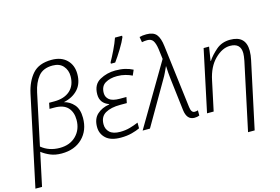

<svg xmlns="http://www.w3.org/2000/svg" viewBox="-145 -1083 2327 1598"><g transform="rotate(-15 1019.0 -283.5)"><path d="M-20 236H37L98 -50Q130 -25 171.5 -7.5Q213 10 268 10Q380 10 447.5 -56.5Q515 -123 515 -231Q515 -306 480 -346Q445 -386 395 -398Q472 -414 518 -463.5Q564 -513 564 -596Q564 -672 516.5 -718.5Q469 -765 387 -765Q277 -765 222 -702.5Q167 -640 145 -538ZM265 -39Q172 -39 107 -93L201 -535Q218 -615 259 -666Q300 -717 382 -717Q442 -717 473.5 -681Q505 -645 505 -593Q505 -513 455.5 -469Q406 -425 320 -425H275L265 -375H307Q385 -375 422 -335.5Q459 -296 459 -229Q459 -146 406 -92.5Q353 -39 265 -39Z M778 10Q831 10 874 -1.5Q917 -13 943 -26V-75Q908 -60 869 -49Q830 -38 785 -38Q724 -38 695 -65Q666 -92 666 -134Q666 -200 714 -227.5Q762 -255 842 -255H899L909 -305H853Q789 -305 762 -327.5Q735 -350 735 -385Q735 -444 776 -468.5Q817 -493 878 -493Q916 -493 949.5 -484Q983 -475 1006 -463L1026 -509Q995 -525 959 -533.5Q923 -542 876 -542Q804 -542 742 -508Q680 -474 680 -388Q680 -312 755 -285L754 -282Q690 -272 649 -234.5Q608 -197 608 -127Q608 -68 650 -29Q692 10 778 10ZM856 -606H893Q922 -645 956.5 -701.5Q991 -758 1006 -795V-807H945Q930 -763 903.5 -708.5Q877 -654 856 -617Z M1412 9Q1437 9 1455 1V-44Q1442 -39 1426 -39Q1397 -39 1391 -89L1324 -632Q1316 -702 1290 -734Q1264 -766 1204 -766Q1170 -766 1144 -759L1152 -712Q1174 -717 1199 -717Q1233 -717 1248.5 -693.5Q1264 -670 1271 -621L1282 -533L967 0H1030L1244 -369Q1258 -392 1269.5 -416.5Q1281 -441 1294 -469Q1295 -440 1297.5 -410Q1300 -380 1303 -354L1336 -77Q1347 9 1412 9Z M1811 240H1868L1991 -334Q1995 -352 1997.5 -372Q2000 -392 2000 -411Q2000 -542 1865 -542Q1793 -542 1743 -498.5Q1693 -455 1666 -413H1663L1682 -532H1635L1522 0H1579L1633 -253Q1656 -366 1720 -429.5Q1784 -493 1851 -493Q1943 -493 1943 -405Q1943 -383 1935 -341Z"/></g></svg>

Font: Noto Sans UI Light
Style: Italic
Weight: 300
Italic angle: -12°
Designer: Monotype Design Team
Foundry: Monotype Imaging Inc.
Version: Version 1.901